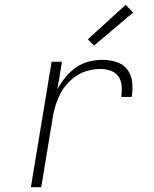

<svg xmlns="http://www.w3.org/2000/svg" viewBox="-20 -776 640 796"><path d="M108 0 194 -520H237L218 -406Q232 -432 251 -455.5Q270 -479 294.5 -496Q319 -513 347.5 -520.5Q376 -528 404 -528Q434 -528 462.5 -519Q491 -510 508 -487.5Q525 -465 528 -435Q531 -405 526 -374H483Q486 -397 484.5 -419Q483 -441 471.5 -458Q460 -475 440 -482.5Q420 -490 397 -490Q373 -490 348 -484Q323 -478 300.5 -464Q278 -450 260 -430Q242 -410 230 -387Q218 -364 210.5 -340Q203 -316 199 -291L151 0ZM370 -587 344 -613 501 -756 532 -724Z"/></svg>

Font: Iosevka SS04 XLt Ex
Style: Italic
Weight: 200
Width: 7
Italic angle: -9°
Monospace: yes
Designer: Belleve Invis
Foundry: Belleve Invis
Version: Version 19.0.0; ttfautohint (v1.8.4)